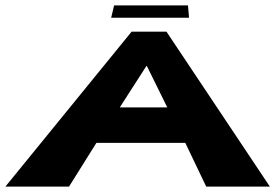

<svg xmlns="http://www.w3.org/2000/svg" viewBox="-138 -695 1025 715"><path d="M287 -675 276 -629H566L562 -675ZM482 -577H352L-118 0H119L221 -163H552L630 0H867ZM485 -295H308L407 -449H409Z"/></svg>

Font: Hussar Milosc
Style: Bold
Weight: 700
Foundry: Cannot Into Space Fonts
Version: Version 1.02